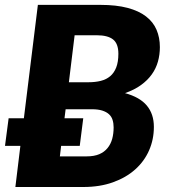

<svg xmlns="http://www.w3.org/2000/svg" viewBox="-28 -748 678 768"><path d="M67.5 -275 123.5 -728.5H373.5Q437 -728.5 482.2 -716.5Q527.5 -704.5 556.2 -682.2Q585 -660 598.2 -628.8Q611.5 -597.5 611.5 -559.5Q611.5 -529.5 603.8 -501.8Q596 -474 579.2 -450.5Q562.5 -427 536 -407.8Q509.5 -388.5 472 -375.5Q531 -359.5 559.2 -325.8Q587.5 -292 587.5 -240.5Q587.5 -190 568.2 -146.2Q549 -102.5 512.5 -70Q476 -37.5 423.8 -18.8Q371.5 0 305.5 0H33.5L53.5 -164.5H-8L6.5 -275ZM247.5 -419H325.5Q353 -419 375 -424.5Q397 -430 412.8 -443.2Q428.5 -456.5 437 -478.5Q445.5 -500.5 445.5 -533Q445.5 -573.5 424.2 -590.2Q403 -607 358.5 -607H270.5ZM234.5 -311 230 -275H305L291 -164.5H216.5L211.5 -122.5H318.5Q348.5 -122.5 369 -131.2Q389.5 -140 402.2 -155.8Q415 -171.5 420.8 -192.5Q426.5 -213.5 426.5 -238.5Q426.5 -255 422.2 -268.5Q418 -282 407.8 -291.2Q397.5 -300.5 380.8 -305.8Q364 -311 339.5 -311Z"/></svg>

Font: Lato Black
Style: Italic
Weight: 900
Italic angle: -7°
Designer: Lukasz Dziedzic
Foundry: tyPoland Lukasz Dziedzic
Version: Version 2.007; 2014-02-27